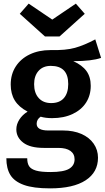

<svg xmlns="http://www.w3.org/2000/svg" viewBox="-20 -820 577 1058"><path d="M537 -501Q486 -483 384 -483Q433 -461 456.5 -428.5Q480 -396 480 -347Q480 -295 454.5 -255Q429 -215 380.5 -192Q332 -169 267 -169Q231 -169 204 -177Q182 -162 182 -138Q182 -101 246 -101H327Q385 -101 428.5 -82Q472 -63 496 -28.5Q520 6 520 49Q520 129 452 173.5Q384 218 256 218Q164 218 111.5 199Q59 180 37 144Q15 108 15 52H130Q130 80 140.5 96Q151 112 178.5 120Q206 128 258 128Q331 128 361 110Q391 92 391 58Q391 28 368 11.5Q345 -5 301 -5H221Q146 -5 108 -34Q70 -63 70 -107Q70 -135 86.5 -161Q103 -187 132 -205Q84 -230 61.5 -266.5Q39 -303 39 -354Q39 -411 67 -454Q95 -497 144.5 -520.5Q194 -544 258 -544Q342 -542 393.5 -556.5Q445 -571 505 -603ZM168 -356Q168 -308 193 -280Q218 -252 262 -252Q308 -252 332 -279.5Q356 -307 356 -357Q356 -457 260 -457Q217 -457 192.5 -429.5Q168 -402 168 -356ZM447 -744 308 -619H228L89 -744L138 -800L268 -712L398 -800Z"/></svg>

Font: Fira Sans Medium
Style: Regular
Weight: 500
Designer: bBox Type GmbH & Carrois Corporate GbR & Edenspiekermann AG
Foundry: bBox Type GmbH & Carrois Corporate GbR & Edenspiekermann AG
Version: Version 4.301